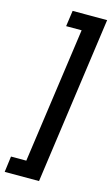

<svg xmlns="http://www.w3.org/2000/svg" viewBox="-166 -784 579 994"><g transform="rotate(15 123.5 -287.0)"><path d="M-31 161 -20 76H62L164 -650H81L93 -735H278L153 161Z"/></g></svg>

Font: Archivo Narrow SemiBold
Style: Italic
Weight: 600
Italic angle: -8°
Designer: Hector Gatti
Foundry: Omnibus-Type
Version: Version 3.002